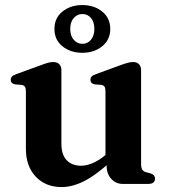

<svg xmlns="http://www.w3.org/2000/svg" viewBox="-20 -728 668 760"><path d="M402 -72V-96.5L397.5 -98.5V-366.5Q397.5 -379 393.8 -384.8Q390 -390.5 381.5 -392L355 -394Q346 -396 342 -400.5Q338 -405 338 -412Q338 -420 342.8 -425.2Q347.5 -430.5 361 -435L454 -469Q473 -476 484.8 -479.2Q496.5 -482.5 506.5 -482.5Q522 -482.5 530.2 -473.8Q538.5 -465 538.5 -450.5V-80Q538.5 -64.5 542.8 -57.2Q547 -50 556 -47L575 -42Q584.5 -39 589 -33.8Q593.5 -28.5 593.5 -20.5Q593.5 -11 587 -5.5Q580.5 0 566 0H465.5Q438.5 0 420.2 -20.2Q402 -40.5 402 -72ZM82.5 -139V-366.5Q82.5 -379 78.5 -384.8Q74.5 -390.5 66 -392L39.5 -394Q30.5 -396 26.5 -400.5Q22.5 -405 22.5 -412Q22.5 -420 27.5 -425.2Q32.5 -430.5 45.5 -435L139 -469Q158.5 -476.5 170 -479.5Q181.5 -482.5 190 -482.5Q206.5 -482.5 214.8 -473.8Q223 -465 223 -450.5V-159.5Q223 -115.5 244 -93.8Q265 -72 301 -72Q323 -72 348 -82.8Q373 -93.5 399.5 -116L419.5 -133.5L442.5 -110L423 -92.5Q360 -34.5 313 -11Q266 12.5 224.5 12.5Q160.5 12.5 121.5 -28.8Q82.5 -70 82.5 -139ZM305.5 -519Q259.5 -519 227.5 -544.5Q195.5 -570 195.5 -613.5Q195.5 -657 227.5 -682.5Q259.5 -708 305.5 -708Q353 -708 384.8 -682Q416.5 -656 416.5 -613.5Q416.5 -571 384.8 -545Q353 -519 305.5 -519ZM306 -672.5Q286 -672.5 272 -656.8Q258 -641 258 -613.5Q258 -586.5 272 -570.5Q286 -554.5 306 -554.5Q327 -554.5 340.2 -570.8Q353.5 -587 353.5 -613.5Q353.5 -641 340.2 -656.8Q327 -672.5 306 -672.5Z"/></svg>

Font: Fraunces SemiBold
Style: Regular
Weight: 600
Version: Version 1.000;[b76b70a41]